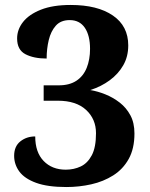

<svg xmlns="http://www.w3.org/2000/svg" viewBox="-20 -744 605 774"><path d="M248 10Q172 10 125.5 -7Q79 -24 58 -52.5Q37 -81 37 -116Q37 -154 62 -174Q87 -194 122 -194Q122 -130 156 -95Q190 -60 245 -60Q278 -60 305.5 -73Q333 -86 350 -118Q367 -150 367 -207Q367 -264 327 -301Q287 -338 213 -338H156V-400H217Q260 -400 288 -418.5Q316 -437 329.5 -470.5Q343 -504 343 -547Q343 -601 322 -632Q301 -663 261 -663Q225 -663 205 -640.5Q185 -618 176.5 -582.5Q168 -547 168 -508Q116 -508 82.5 -525.5Q49 -543 49 -589Q49 -625 73 -655.5Q97 -686 145 -705Q193 -724 265 -724Q373 -724 435 -681.5Q497 -639 497 -561Q497 -516 477 -481Q457 -446 422.5 -420.5Q388 -395 344 -381Q374 -376 405 -363.5Q436 -351 462.5 -330.5Q489 -310 505.5 -279.5Q522 -249 522 -206Q522 -145 499 -103.5Q476 -62 436.5 -37Q397 -12 348 -1Q299 10 248 10Z"/></svg>

Font: Noto Serif Khmer
Style: Bold
Weight: 700
Version: Version 2.003